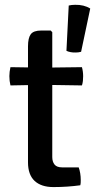

<svg xmlns="http://www.w3.org/2000/svg" viewBox="-20 -774 404 799"><path d="M266 -751Q271.5 -752.5 278.2 -753.2Q285 -754 292.5 -754Q310.5 -754.5 326.8 -750.5Q343 -746.5 355.5 -738.5L317.5 -558.5Q312.5 -557 306.5 -556.2Q300.5 -555.5 295 -555.5Q284.5 -555 274 -557Q263.5 -559 256.5 -562.5ZM96.5 -581Q96.5 -616 108 -631.5Q119.5 -647 152 -647H191L197.5 -640V-120.5Q197.5 -101 207 -89.2Q216.5 -77.5 238.5 -77.5H307.5Q311.5 -66.5 313.8 -52.8Q316 -39 316 -25.5Q316 -20 315.8 -14Q315.5 -8 314 -3Q289 0.5 260.5 2.5Q232 4.5 202.5 4.5Q151.5 4.5 124 -21.2Q96.5 -47 96.5 -98.5ZM321 -494.5Q326 -476 326 -457Q326 -446.5 325 -437.2Q324 -428 321 -418.5L157.5 -421L23.5 -418.5Q19 -437 19 -457Q19 -475 23.5 -494.5L159 -492.5Z"/></svg>

Font: Signika Light
Style: Regular
Weight: 400
Version: Version 2.003;gftools[0.9.32]